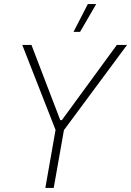

<svg xmlns="http://www.w3.org/2000/svg" viewBox="-20 -920 642 940"><path d="M202 0H243L293 -283L602 -700H552L283 -332H275L134 -700H89L252 -284ZM451 -900H410L340 -764H372Z"/></svg>

Font: Fixel Text 20240404 ExtraLight
Style: Italic
Weight: 200
Width: 4
Italic angle: -10°
Designer: AlfaBravo + MacPaw
Foundry: Kyrylo Tkachov, Marchela Mozhyna, Serhii Makarenko, Maria Weinstein, Zakhar Kryvoshyya
Version: Version 1.211;Glyphs 3.2 (3225)